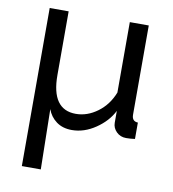

<svg xmlns="http://www.w3.org/2000/svg" viewBox="-82 -594 792 878"><g transform="rotate(10 314.0 -155.0)"><path d="M78 -522H166V-226Q166 -66 279 -66Q332 -66 379.5 -101Q427 -136 450 -195V-522H538V-108Q538 -77 566 -76V0Q546 3 525 3Q498 3 480 -15Q462 -33 462 -57V-112Q437 -62 384 -26Q331 10 274 10Q231 10 202 -11.5Q173 -33 161 -67L166 212H78Z"/></g></svg>

Font: Raleway-v4020 Medium
Style: Regular
Weight: 500
Designer: Matt McInerney, Pablo Impallari, Rodrigo Fuenzalida
Foundry: Matt McInerney, Pablo Impallari, Rodrigo Fuenzalida
Version: Version 4.020;PS 004.020;hotconv 1.0.88;makeotf.lib2.5.64775